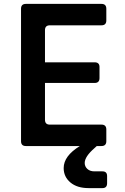

<svg xmlns="http://www.w3.org/2000/svg" viewBox="-20 -750 640 986"><path d="M113 0Q88 0 88 -25V-705Q88 -730 113 -730H501Q526 -730 526 -705V-645Q526 -620 501 -620H236Q211 -620 211 -595V-430H466Q491 -430 491 -406V-349Q491 -324 466 -324H211V-135Q211 -110 236 -110H501Q526 -110 526 -85V-25Q526 0 501 0H477L466 10Q415 54 415 87Q415 105 428.5 117.5Q442 130 465 130H506Q530 130 530 154V191Q530 216 506 216H435Q376 216 341.5 187Q307 158 307 113Q307 51 390 0Z"/></svg>

Font: Pitagon Sans Mono
Style: Bold
Weight: 700
Monospace: yes
Designer: Travis Tran
Foundry: Pitagon
Version: Version 1.001; ttfautohint (v1.8.4.7-5d5b);gftools[0.9.26]